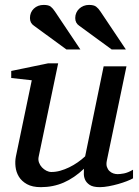

<svg xmlns="http://www.w3.org/2000/svg" viewBox="-20 -753 567 785"><path d="M523.9 -23.9Q514.6 -18.6 498.3 -12.2Q481.9 -5.9 462.9 -0.5Q443.8 4.9 424.1 8.5Q404.3 12.2 388.2 12.2Q359.9 12.2 346.2 2.7Q332.5 -6.8 327.4 -19.3Q322.3 -31.7 322.8 -44.4Q323.2 -57.1 323.2 -63Q283.7 -25.4 240.5 -6.6Q197.3 12.2 147 12.2Q112.3 12.2 90.3 0Q68.4 -12.2 57.1 -30.8Q45.9 -49.3 43.5 -71.3Q41 -93.3 44.9 -112.8L109.9 -424.8L25.9 -434.1V-462.9L176.8 -494.1H217.8L138.2 -112.8Q135.3 -100.1 139.4 -88.6Q143.6 -77.1 151.6 -68.6Q159.7 -60.1 169.9 -54.9Q180.2 -49.8 189.9 -49.8Q208 -49.8 226.3 -54.9Q244.6 -60.1 262.7 -68.8Q280.8 -77.6 297.4 -89.1Q314 -100.6 328.1 -113.8L403.8 -481.9H497.1L417 -97.2Q413.6 -81.5 417 -71Q420.4 -60.5 427.5 -53.7Q434.6 -46.9 443.6 -43.9Q452.6 -41 460.9 -41Q470.7 -41 486.8 -43.9Q502.9 -46.9 523.9 -59.1ZM251.5 -550.8 118.7 -647.9Q102.5 -658.7 102.5 -679.2Q102.5 -702.6 118.4 -717.8Q134.3 -732.9 158.7 -732.9Q178.7 -732.9 187.5 -725.8Q196.3 -718.8 204.6 -706.1L308.6 -550.8ZM436.5 -550.8 303.7 -647.9Q287.6 -658.7 287.6 -679.2Q287.6 -690.9 292 -700.7Q296.4 -710.4 304 -717.5Q311.5 -724.6 321.8 -728.8Q332 -732.9 343.8 -732.9Q363.8 -732.9 373 -725.8Q382.3 -718.8 390.6 -706.1L494.6 -550.8Z"/></svg>

Font: Charis SIL
Style: Italic
Weight: 400
Italic angle: -11°
Foundry: SIL International
Version: Version 4.112